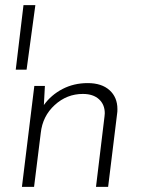

<svg xmlns="http://www.w3.org/2000/svg" viewBox="-20 -724 640 744"><path d="M83 -454H41L71 -704H117ZM320 -402Q374 -402 404.5 -374.5Q435 -347 435 -301Q435 -290 434 -285L399 0H352L385 -273L386 -285Q386 -319 363.5 -339.5Q341 -360 301 -360Q239 -360 192 -317Q145 -274 138 -209L112 0H65L113 -391H154L150 -317Q178 -356 222 -379Q266 -402 320 -402Z"/></svg>

Font: Josefin Sans Light
Style: Italic
Weight: 300
Italic angle: -7°
Designer: Santiago Orozco
Foundry: Typemade
Version: Version 2.000